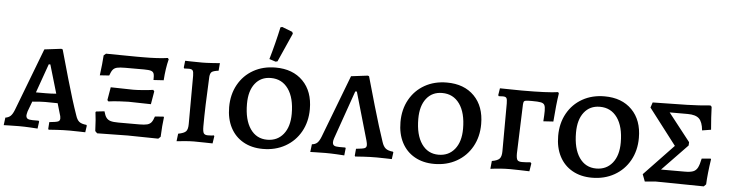

<svg xmlns="http://www.w3.org/2000/svg" viewBox="-47 -983 4599 1208"><g transform="rotate(5 2252.5 -378.5)"><path d="M282 1 285 -42Q327 -46 339.5 -51Q352 -56 352 -71Q352 -84 346 -100L327 -165Q306 -166 248 -166Q217 -166 167 -161L143 -97Q138 -77 138 -72Q138 -57 147.5 -51Q157 -45 180 -45H217L221 -40L215 5Q204 4 167 2Q130 0 97 0Q64 0 37 1Q10 2 1 2L7 -46Q27 -49 39.5 -60.5Q52 -72 63 -100L214 -495L320 -508L329 -505Q341 -461 380 -324.5Q419 -188 450 -100Q459 -71 473.5 -59.5Q488 -48 519 -45L522 -40L516 2Q506 2 477.5 1Q449 0 419 0Q377 0 336.5 2.5Q296 5 285 6ZM247 -221Q286 -221 313 -224L260 -404H250L185 -221Z M589 -490 603 -502 795 -500H834Q934 -500 993 -509L999 -501Q984 -443 979 -367L915 -363Q916 -391 912 -403Q908 -415 894.5 -419.5Q881 -424 850 -424H731Q697 -424 680 -420Q663 -416 653.5 -404.5Q644 -393 635 -367L576 -363Q586 -438 589 -490ZM637 -212 651 -294Q762 -291 793 -291Q816 -291 854 -294Q892 -297 919 -301L926 -292L912 -210Q801 -213 770 -213Q749 -213 710.5 -210.5Q672 -208 644 -204ZM578 -11Q575 -89 569 -129L572 -134L625 -140Q632 -113 642 -100Q652 -87 669 -82Q686 -77 719 -77H850Q883 -77 900 -81.5Q917 -86 926.5 -98Q936 -110 944 -135L998 -139L1001 -135Q994 -84 991 -11L977 2L784 -1L591 2Z M1099 -40Q1136 -47 1148 -60Q1160 -73 1160 -106L1161 -411Q1161 -436 1155 -444.5Q1149 -453 1131 -453L1101 -452L1098 -458L1103 -501Q1121 -501 1136 -500L1212 -499Q1235 -499 1272.5 -501.5Q1310 -504 1322 -505L1318 -457Q1286 -453 1275.5 -445Q1265 -437 1263 -414Q1253 -218 1253 -100Q1253 -68 1259.5 -57Q1266 -46 1286 -46Q1300 -46 1310.5 -47Q1321 -48 1324 -49L1327 -44L1320 2Q1307 2 1271.5 1Q1236 0 1202 0Q1174 0 1139 3.5Q1104 7 1093 8Z M1404 -235Q1404 -315 1438.5 -377Q1473 -439 1534 -473.5Q1595 -508 1674 -508Q1783 -508 1847 -443Q1911 -378 1911 -266Q1911 -186 1876 -123.5Q1841 -61 1779 -26Q1717 9 1638 9Q1567 9 1514 -21Q1461 -51 1432.5 -106Q1404 -161 1404 -235ZM1800 -227Q1800 -328 1760 -384Q1720 -440 1650 -440Q1587 -440 1550.5 -393.5Q1514 -347 1514 -265Q1514 -164 1553 -107.5Q1592 -51 1660 -51Q1724 -51 1762 -98Q1800 -145 1800 -227ZM1630 -558Q1660 -661 1682 -763L1693 -766L1758 -741L1763 -730L1682 -548L1670 -545Z M2218 1 2222 -43Q2264 -47 2276 -52Q2288 -57 2288 -72Q2288 -82 2283 -100L2196 -402H2186L2079 -97Q2074 -82 2074 -72Q2074 -57 2083 -51Q2092 -45 2115 -45H2154L2157 -41L2152 5Q2141 4 2103.5 2Q2066 0 2033 0Q2000 0 1973 1Q1946 2 1937 2L1943 -47Q1964 -49 1976.5 -60.5Q1989 -72 2000 -100L2151 -495L2256 -508L2264 -505Q2276 -461 2315.5 -324.5Q2355 -188 2385 -100Q2394 -72 2409 -60Q2424 -48 2455 -45L2458 -41L2452 2Q2442 2 2413.5 1Q2385 0 2356 0Q2314 0 2273.5 2.5Q2233 5 2221 6Z M2486 -235Q2486 -315 2520.5 -377Q2555 -439 2616 -473.5Q2677 -508 2756 -508Q2865 -508 2929 -443Q2993 -378 2993 -266Q2993 -186 2958 -123.5Q2923 -61 2861 -26Q2799 9 2720 9Q2649 9 2596 -21Q2543 -51 2514.5 -106Q2486 -161 2486 -235ZM2882 -227Q2882 -328 2842 -384Q2802 -440 2732 -440Q2669 -440 2632.5 -393.5Q2596 -347 2596 -265Q2596 -164 2635 -107.5Q2674 -51 2742 -51Q2806 -51 2844 -98Q2882 -145 2882 -227Z M3080 -41Q3116 -47 3128.5 -61Q3141 -75 3141 -108L3142 -410Q3142 -436 3136.5 -444Q3131 -452 3114 -452L3088 -451L3084 -457L3091 -501Q3130 -501 3154 -500L3230 -499Q3394 -499 3458 -509L3463 -501Q3452 -430 3444 -322L3381 -318Q3384 -360 3384 -384Q3384 -410 3378 -421Q3372 -432 3355 -435.5Q3338 -439 3298 -439Q3271 -439 3261 -437.5Q3251 -436 3248 -431Q3245 -426 3244 -412L3233 -101Q3233 -71 3240 -61Q3247 -51 3269 -51Q3298 -51 3323 -54L3329 -47L3321 3Q3295 3 3255 1L3199 0Q3140 0 3075 9Z M3482 -235Q3482 -315 3516.5 -377Q3551 -439 3612 -473.5Q3673 -508 3752 -508Q3861 -508 3925 -443Q3989 -378 3989 -266Q3989 -186 3954 -123.5Q3919 -61 3857 -26Q3795 9 3716 9Q3645 9 3592 -21Q3539 -51 3510.5 -106Q3482 -161 3482 -235ZM3878 -227Q3878 -328 3838 -384Q3798 -440 3728 -440Q3665 -440 3628.5 -393.5Q3592 -347 3592 -265Q3592 -164 3631 -107.5Q3670 -51 3738 -51Q3802 -51 3840 -98Q3878 -145 3878 -227Z M4033 -41 4219 -236 4045 -463 4056 -496 4273 -500Q4350 -502 4420 -509L4428 -501Q4430 -437 4437 -357L4381 -348Q4376 -401 4354 -422Q4332 -443 4282 -443H4168L4306 -267L4305 -246L4145 -80H4294Q4329 -80 4347.5 -87Q4366 -94 4376 -113Q4386 -132 4394 -171L4450 -176L4453 -172Q4439 -80 4436 -12L4422 2L4119 -2L4050 4Z"/></g></svg>

Font: Alegreya SC Medium
Style: Regular
Weight: 500
Designer: Juan Pablo del Peral
Foundry: Huerta Tipografica
Version: Version 2.007; ttfautohint (v1.6)